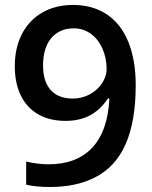

<svg xmlns="http://www.w3.org/2000/svg" viewBox="-20 -743 611 773"><path d="M85.4 0.5V-92.8Q105 -87.4 130.1 -84.5Q155.3 -81.5 175.3 -81.5Q288.6 -81.5 351.3 -148.4Q414.1 -215.3 420.4 -346.7H414.6Q383.8 -300.3 341.8 -278.3Q299.8 -256.3 243.7 -256.3Q180.2 -256.3 134.3 -282.5Q88.4 -308.6 64 -358.2Q39.6 -407.7 39.6 -476.6Q39.6 -550.8 68.6 -606.7Q97.7 -662.6 150.9 -692.9Q204.1 -723.1 274.4 -723.1Q352.5 -723.1 409.4 -685.5Q466.3 -647.9 496.1 -575.7Q526.4 -502.4 526.4 -399.9Q526.4 -254.4 485.4 -161.9Q444.3 -69.3 360.4 -27.8Q286.1 9.8 181.6 9.8Q123 9.8 85.4 0.5ZM389.6 -406.2Q409.2 -434.6 409.2 -465.3Q409.2 -509.8 392.3 -547.6Q375.5 -585.4 345.7 -606.9Q315.4 -628.9 276.9 -628.9Q225.1 -628.9 192.4 -596.2Q173.3 -577.1 163.3 -547.6Q153.3 -518.1 153.3 -479.5Q153.3 -415 184.1 -380.6Q214.8 -346.2 273.4 -346.2Q309.1 -346.2 340.1 -362.5Q371.1 -378.9 389.6 -406.2Z"/></svg>

Font: Viking Open Sans Light
Style: Bold
Weight: 600
Foundry: Ascender Corporation
Version: Version 2.001